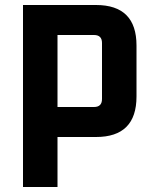

<svg xmlns="http://www.w3.org/2000/svg" viewBox="-20 -548 630 768"><path d="M72 200V-528H364Q526 -528 526 -366V-162Q526 0 364 0H210V200ZM210 -120H356Q388 -120 388 -152V-376Q388 -408 356 -408H210Z"/></svg>

Font: Oxanium
Style: Bold
Weight: 700
Designer: Severin Meyer
Version: Version 2.000